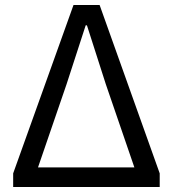

<svg xmlns="http://www.w3.org/2000/svg" viewBox="-20 -753 697 773"><path d="M33 0H623V-55L381 -733H276L33 -55ZM133 -79 248 -414 325 -651H330L406 -414L521 -79Z"/></svg>

Font: Noto Sans CJK SC Regular
Style: Regular
Weight: 400
Designer: Ryoko NISHIZUKA (kana & ideographs); Paul D. Hunt (Latin, Greek & Cyrillic); Wenlong ZHANG (bopomofo); Sandoll Communica
Foundry: Adobe Systems Incorporated
Version: Version 1.004;PS 1.004;hotconv 1.0.82;makeotf.lib2.5.63406